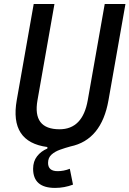

<svg xmlns="http://www.w3.org/2000/svg" viewBox="-20 -713 634 940"><path d="M249.5 207Q142.1 207 142.1 113.3Q142.1 77.1 161.4 52.2Q180.7 27.3 211.9 14.2V6.8Q25.9 -17.6 62 -222.7L145 -693.4H246.6L163.6 -222.7Q138.2 -80.1 271.5 -80.1Q384.8 -80.1 409.7 -222.7L492.7 -693.4H594.2L511.2 -222.7Q477.1 -27.8 325.2 3.9Q299.8 10.7 274.4 19.8Q249 28.8 232.2 43.9Q215.3 59.1 215.3 84.5Q215.3 125 262.2 125Q292 125 321.8 113.3L337.4 190.9Q294.9 207 249.5 207Z"/></svg>

Font: Cascadia Mono PL
Style: Italic
Weight: 400
Italic angle: -10°
Monospace: yes
Designer: Aaron Bell
Foundry: Saja Typeworks
Version: Version 2404.023; ttfautohint (v1.8.4)